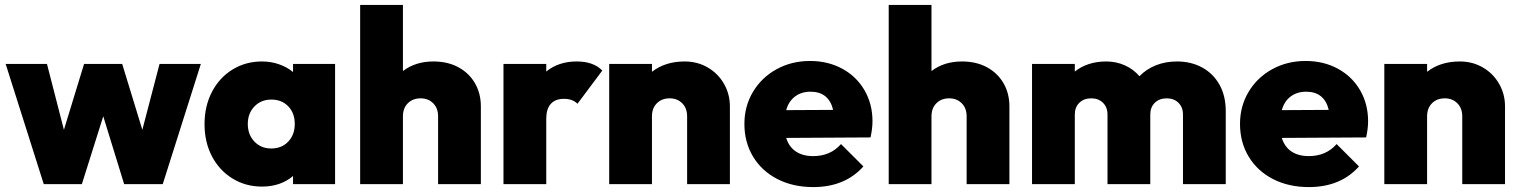

<svg xmlns="http://www.w3.org/2000/svg" viewBox="-20 -749 6183 781"><path d="M559 -221 629 -489H797L642 0H485L400 -276L313 0H158L3 -489H171L240 -221L322 -489H477Z M1172 -489H1343V0H1172V-33Q1121 10 1046 10Q979 10 925.5 -23Q872 -56 842 -113.5Q812 -171 812 -244Q812 -317 842 -375Q872 -433 925.5 -466Q979 -499 1046 -499Q1082 -499 1115 -487.5Q1148 -476 1172 -456ZM1179 -245Q1179 -289 1152.5 -316.5Q1126 -344 1084 -344Q1042 -344 1015 -316Q988 -288 988 -245Q988 -201 1015 -173Q1042 -145 1083 -145Q1126 -145 1152.5 -173Q1179 -201 1179 -245Z M1936 -316V0H1762V-276Q1762 -309 1742 -329Q1722 -349 1691 -349Q1659 -349 1639 -329Q1619 -309 1619 -276V0H1445V-729H1619V-460Q1670 -499 1743 -499Q1801 -499 1844.5 -475.5Q1888 -452 1912 -410.5Q1936 -369 1936 -316Z M2430 -462 2329 -327Q2309 -347 2274 -347Q2239 -347 2220.5 -326.5Q2202 -306 2202 -266V0H2028V-489H2202V-458Q2252 -499 2326 -499Q2394 -499 2430 -462Z M2949 -316V0H2775V-276Q2775 -309 2755 -329Q2735 -349 2704 -349Q2672 -349 2652 -329Q2632 -309 2632 -276V0H2458V-489H2632V-457Q2686 -499 2765 -499Q2817 -499 2859 -474.5Q2901 -450 2925 -408Q2949 -366 2949 -316Z M3521 -190 3178 -188Q3189 -152 3217 -133Q3245 -114 3288 -114Q3358 -114 3401 -163L3492 -72Q3417 12 3288 12Q3206 12 3142.5 -20.5Q3079 -53 3043.5 -111.5Q3008 -170 3008 -245Q3008 -317 3043 -375.5Q3078 -434 3139 -467.5Q3200 -501 3275 -501Q3348 -501 3406 -469.5Q3464 -438 3496.5 -382Q3529 -326 3529 -256Q3529 -226 3521 -190ZM3178 -301 3369 -302Q3351 -376 3277 -376Q3240 -376 3214 -356.5Q3188 -337 3178 -301Z M4086 -316V0H3912V-276Q3912 -309 3892 -329Q3872 -349 3841 -349Q3809 -349 3789 -329Q3769 -309 3769 -276V0H3595V-729H3769V-460Q3820 -499 3893 -499Q3951 -499 3994.5 -475.5Q4038 -452 4062 -410.5Q4086 -369 4086 -316Z M4966 -297V0H4792V-283Q4792 -313 4773.5 -331Q4755 -349 4726 -349Q4696 -349 4677.5 -331Q4659 -313 4659 -283V0H4485V-283Q4485 -313 4466.5 -331Q4448 -349 4419 -349Q4389 -349 4370.5 -331Q4352 -313 4352 -283V0H4178V-489H4352V-458Q4404 -499 4480 -499Q4520 -499 4555 -483.5Q4590 -468 4615 -439Q4643 -468 4682 -483.5Q4721 -499 4768 -499Q4825 -499 4870 -474.5Q4915 -450 4940.5 -404.5Q4966 -359 4966 -297Z M5537 -190 5194 -188Q5205 -152 5233 -133Q5261 -114 5304 -114Q5374 -114 5417 -163L5508 -72Q5433 12 5304 12Q5222 12 5158.5 -20.5Q5095 -53 5059.5 -111.5Q5024 -170 5024 -245Q5024 -317 5059 -375.5Q5094 -434 5155 -467.5Q5216 -501 5291 -501Q5364 -501 5422 -469.5Q5480 -438 5512.5 -382Q5545 -326 5545 -256Q5545 -226 5537 -190ZM5194 -301 5385 -302Q5367 -376 5293 -376Q5256 -376 5230 -356.5Q5204 -337 5194 -301Z M6102 -316V0H5928V-276Q5928 -309 5908 -329Q5888 -349 5857 -349Q5825 -349 5805 -329Q5785 -309 5785 -276V0H5611V-489H5785V-457Q5839 -499 5918 -499Q5970 -499 6012 -474.5Q6054 -450 6078 -408Q6102 -366 6102 -316Z"/></svg>

Font: Outfit Extra Bold
Style: Regular
Weight: 800
Designer: Rodrigo Fuenzalida
Foundry: fragTYPE
Version: Version 1.000